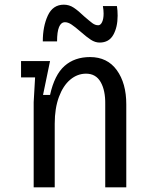

<svg xmlns="http://www.w3.org/2000/svg" viewBox="-20 -801 640 821"><path d="M124 -364 130 -469V-470H70V-540H194L164 -395H194Q213 -481 256 -519Q299 -557 365 -557Q439 -557 479.5 -501Q520 -445 520 -355V0H430V-355Q431 -414 410.5 -450Q390 -486 348 -486Q311 -486 280.5 -460.5Q250 -435 232 -386.5Q214 -338 214 -272V0H124ZM324 -666Q301 -686 286 -696Q271 -706 258 -706Q224 -706 224 -624H163Q163 -688 184.5 -734.5Q206 -781 253 -781Q276 -781 295.5 -768Q315 -755 341 -730Q363 -711 375 -702Q387 -693 400 -693Q410 -693 416.5 -706.5Q423 -720 423 -743Q423 -757 420 -775H480Q483 -756 483 -734Q483 -685 464.5 -652Q446 -619 406 -619Q387 -619 368.5 -631Q350 -643 324 -666Z"/></svg>

Font: Sligoil Micro
Style: Regular
Weight: 400
Designer: Ariel Martín Pérez
Foundry: Igor Stepanchenko
Version: Version 1.001